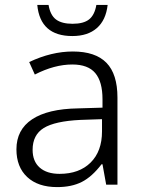

<svg xmlns="http://www.w3.org/2000/svg" viewBox="-20 -753 581 783"><path d="M132 -733H178Q185 -691 208.5 -673.5Q232 -656 276 -656Q321 -656 343.5 -674Q366 -692 373 -733H419Q412 -671 375 -638.5Q338 -606 275 -606Q144 -606 132 -733ZM47 -144Q47 -224 111 -266.5Q175 -309 298 -311L398 -314V-348Q398 -420 368.5 -455Q339 -490 275 -490Q202 -490 122 -449L99 -500Q190 -543 277 -543Q369 -543 414 -497Q459 -451 459 -355V0H413L398 -83H394Q355 -32 313.5 -11Q272 10 213 10Q135 10 91 -31Q47 -72 47 -144ZM396 -217V-267L308 -264Q204 -259 158.5 -231Q113 -203 113 -142Q113 -95 142 -69.5Q171 -44 223 -44Q303 -44 349.5 -90Q396 -136 396 -217Z"/></svg>

Font: OpenSansMMV
Style: Light
Weight: 300
Foundry: Ascender Corporation
Version: Version 4.001